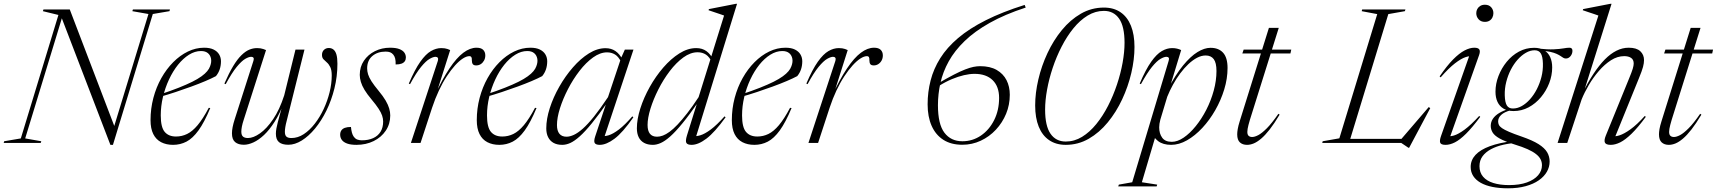

<svg xmlns="http://www.w3.org/2000/svg" viewBox="-56 -755 9068 1014"><path d="M554.5 -71.5 537 -55.5 728 -681 643 -696 646 -705H841.5L839 -696L751 -681L540.5 10H527L265.5 -671.5L277.5 -681L77 -24L162 -9L159 0H-36.5L-34 -9L54 -24L252.5 -676L170.5 -696L173.5 -705H312.5Z M1005.5 -485.5Q973.5 -485.5 942.2 -466Q911 -446.5 884 -412.8Q857 -379 836.5 -335Q816 -291 804.5 -242.5Q793 -194 793 -145.5Q793 -83 813.8 -58.5Q834.5 -34 873.5 -34Q904.5 -34 932.2 -47.5Q960 -61 987.8 -94Q1015.5 -127 1046.5 -185.5L1054.5 -184.5Q1023 -108.5 992.2 -66.2Q961.5 -24 928.8 -7Q896 10 858 10Q822 10 795 -4Q768 -18 753.5 -47Q739 -76 739 -120.5Q739 -181 754 -237.8Q769 -294.5 796 -342.5Q823 -390.5 858.8 -426.5Q894.5 -462.5 936.2 -482.8Q978 -503 1022 -503Q1053 -503 1072.5 -493.2Q1092 -483.5 1101.5 -467.2Q1111 -451 1111 -431.5Q1111 -409 1104.5 -389.2Q1098 -369.5 1084.5 -353Q1063 -341.5 1029 -327Q995 -312.5 954.5 -297.8Q914 -283 871.8 -269Q829.5 -255 790.5 -244L791 -257Q847 -275.5 888.5 -292Q930 -308.5 959.5 -323.2Q989 -338 1008.2 -352Q1027.5 -366 1038.2 -379Q1049 -392 1053.5 -405Q1062 -427 1058.5 -445.2Q1055 -463.5 1041.8 -474.5Q1028.5 -485.5 1005.5 -485.5Z M1504.5 -493H1552L1458 -116.5Q1453 -98 1450.8 -83.8Q1448.5 -69.5 1448.5 -59Q1448.5 -40.5 1457 -33.2Q1465.5 -26 1483 -26Q1517 -26 1548.2 -46.5Q1579.5 -67 1606.5 -101.8Q1633.5 -136.5 1653.5 -179.5Q1673.5 -222.5 1684.8 -268.2Q1696 -314 1696 -356Q1696 -385 1688.2 -400.8Q1680.5 -416.5 1670.2 -425.2Q1660 -434 1652.2 -442.2Q1644.5 -450.5 1644.5 -465Q1644.5 -481.5 1654.8 -491.5Q1665 -501.5 1680.5 -501.5Q1695 -501.5 1705.2 -493.2Q1715.5 -485 1720.8 -467Q1726 -449 1726 -418.5Q1726 -351.5 1710.2 -288.2Q1694.5 -225 1668 -171Q1641.5 -117 1607.8 -76.2Q1574 -35.5 1537.8 -13Q1501.5 9.5 1467 9.5Q1434 9.5 1417.5 -4.2Q1401 -18 1401 -49Q1401 -61.5 1403.8 -76.8Q1406.5 -92 1411.5 -111L1439.5 -214.5H1444Q1421.5 -154.5 1394.2 -111.8Q1367 -69 1338.5 -42.2Q1310 -15.5 1282.5 -3Q1255 9.5 1232 9.5Q1202.5 9.5 1185.8 -4.5Q1169 -18.5 1169 -51Q1169 -80 1183.5 -125L1282.5 -434Q1286 -445 1282.5 -450Q1279 -455 1270.5 -455Q1258 -455 1239 -444Q1220 -433 1194.2 -401.8Q1168.5 -370.5 1136 -310.5L1129 -313.5Q1153.5 -369.5 1175.5 -406Q1197.5 -442.5 1218.8 -463.2Q1240 -484 1260.2 -492.5Q1280.5 -501 1301.5 -501Q1311 -501 1319.2 -499.8Q1327.5 -498.5 1334.8 -496Q1342 -493.5 1349 -490.5L1231.5 -123.5Q1224.5 -102.5 1221.5 -86.8Q1218.5 -71 1218.5 -60Q1218.5 -41 1227.5 -33.5Q1236.5 -26 1253.5 -26Q1282 -26 1317.2 -50.8Q1352.5 -75.5 1386.5 -125.5Q1420.5 -175.5 1445 -251.5Z M1797.5 -84.5Q1799 -68 1802.5 -54.8Q1806 -41.5 1813 -32Q1820.5 -22 1831 -18Q1841.5 -14 1855 -14Q1889.5 -14 1914.8 -25.5Q1940 -37 1953.8 -59.2Q1967.5 -81.5 1967.5 -113.5Q1967.5 -128.5 1962 -144.8Q1956.5 -161 1943.2 -181.2Q1930 -201.5 1906.5 -229.5Q1883 -257.5 1869.2 -280.2Q1855.5 -303 1849.8 -322.5Q1844 -342 1844 -359.5Q1844 -402 1865.8 -434.2Q1887.5 -466.5 1924 -484.8Q1960.5 -503 2004 -503Q2034.5 -503 2052.8 -496Q2071 -489 2079.2 -477.5Q2087.5 -466 2087.5 -451.5Q2087.5 -440 2082 -431.8Q2076.5 -423.5 2064.8 -419Q2053 -414.5 2033.5 -414.5Q2034 -433.5 2031 -445.8Q2028 -458 2021 -466.5Q2014 -475 2004.5 -478.8Q1995 -482.5 1980.5 -482.5Q1938 -482.5 1910.5 -459.2Q1883 -436 1883 -393.5Q1883 -378.5 1888 -362.2Q1893 -346 1906.2 -325.2Q1919.5 -304.5 1943.5 -275.5Q1967.5 -246.5 1980.8 -223.8Q1994 -201 1999.5 -182Q2005 -163 2005 -145.5Q2005 -100.5 1981.5 -65.2Q1958 -30 1917.5 -10Q1877 10 1826.5 10Q1796 10 1777 3Q1758 -4 1749.2 -16.2Q1740.5 -28.5 1740.5 -43.5Q1740.5 -56.5 1746.5 -65.8Q1752.5 -75 1765.2 -79.8Q1778 -84.5 1797.5 -84.5Z M2256.5 -434Q2259.5 -444.5 2256 -449.8Q2252.5 -455 2244 -455Q2232 -455 2212.8 -444Q2193.5 -433 2167.8 -401.8Q2142 -370.5 2109.5 -310.5L2103 -313.5Q2135 -388.5 2163.8 -429Q2192.5 -469.5 2219.8 -485.2Q2247 -501 2274.5 -501Q2284.5 -501 2292.5 -499.8Q2300.5 -498.5 2307.5 -496.2Q2314.5 -494 2321.5 -490.5L2243.5 -245H2237Q2279.5 -336.5 2317.5 -393.2Q2355.5 -450 2391 -476.5Q2426.5 -503 2460.5 -503Q2484.5 -503 2495.8 -491.8Q2507 -480.5 2507 -462.5Q2507 -447 2500.2 -435Q2493.5 -423 2482.8 -416.2Q2472 -409.5 2459 -409.5Q2446 -409.5 2441 -416.2Q2436 -423 2436 -436Q2436.5 -449 2433.2 -453.8Q2430 -458.5 2423.5 -458.5Q2408 -458.5 2388.5 -446Q2369 -433.5 2347.2 -409.5Q2325.5 -385.5 2303.5 -352Q2281.5 -318.5 2261.8 -276.5Q2242 -234.5 2226 -186L2165 0H2114Z M2728.5 -485.5Q2696.5 -485.5 2665.2 -466Q2634 -446.5 2607 -412.8Q2580 -379 2559.5 -335Q2539 -291 2527.5 -242.5Q2516 -194 2516 -145.5Q2516 -83 2536.8 -58.5Q2557.5 -34 2596.5 -34Q2627.5 -34 2655.2 -47.5Q2683 -61 2710.8 -94Q2738.5 -127 2769.5 -185.5L2777.5 -184.5Q2746 -108.5 2715.2 -66.2Q2684.5 -24 2651.8 -7Q2619 10 2581 10Q2545 10 2518 -4Q2491 -18 2476.5 -47Q2462 -76 2462 -120.5Q2462 -181 2477 -237.8Q2492 -294.5 2519 -342.5Q2546 -390.5 2581.8 -426.5Q2617.5 -462.5 2659.2 -482.8Q2701 -503 2745 -503Q2776 -503 2795.5 -493.2Q2815 -483.5 2824.5 -467.2Q2834 -451 2834 -431.5Q2834 -409 2827.5 -389.2Q2821 -369.5 2807.5 -353Q2786 -341.5 2752 -327Q2718 -312.5 2677.5 -297.8Q2637 -283 2594.8 -269Q2552.5 -255 2513.5 -244L2514 -257Q2570 -275.5 2611.5 -292Q2653 -308.5 2682.5 -323.2Q2712 -338 2731.2 -352Q2750.5 -366 2761.2 -379Q2772 -392 2776.5 -405Q2785 -427 2781.5 -445.2Q2778 -463.5 2764.8 -474.5Q2751.5 -485.5 2728.5 -485.5Z M3087.5 -35 3148.5 -218H3154.5Q3106.5 -149 3070.2 -104.5Q3034 -60 3006 -35Q2978 -10 2956 0Q2934 10 2913.5 10Q2886 10 2867.2 -0.5Q2848.5 -11 2838.8 -30.5Q2829 -50 2829 -77Q2829 -126.5 2847.5 -184Q2866 -241.5 2897.8 -297.2Q2929.5 -353 2969.8 -399.2Q3010 -445.5 3054.2 -473Q3098.5 -500.5 3142 -500.5Q3172.5 -500.5 3194.5 -485.2Q3216.5 -470 3232.5 -439.5L3224 -428Q3210.5 -456 3192 -467.2Q3173.5 -478.5 3150 -478.5Q3113.5 -478.5 3076 -451.5Q3038.5 -424.5 3004.5 -380.5Q2970.5 -336.5 2943.8 -284.8Q2917 -233 2901.2 -183Q2885.5 -133 2885.5 -94.5Q2885.5 -64.5 2898.2 -48.8Q2911 -33 2936 -33Q2953.5 -33 2974.8 -42.8Q2996 -52.5 3022 -75.5Q3048 -98.5 3080.8 -139.2Q3113.5 -180 3155 -242L3224 -448.5L3244 -493H3289.5L3131.5 -18.5L3119 -37.5Q3135 -33.5 3158.2 -40.5Q3181.5 -47.5 3212.8 -71.2Q3244 -95 3283.5 -140.5L3289 -135.5Q3232.5 -54.5 3189.2 -22.2Q3146 10 3111.5 10Q3091 10 3085 0.5Q3079 -9 3087.5 -35Z M3705.5 -423Q3691.5 -454 3672.5 -466.5Q3653.5 -479 3628.5 -479Q3590.5 -479 3552.8 -451.5Q3515 -424 3481 -379.2Q3447 -334.5 3420.8 -282.5Q3394.5 -230.5 3379.2 -181Q3364 -131.5 3364 -95Q3364 -64 3376.5 -48.5Q3389 -33 3414 -33Q3428.5 -33 3444.8 -39Q3461 -45 3480.2 -59Q3499.5 -73 3522.5 -97.2Q3545.5 -121.5 3573.2 -157Q3601 -192.5 3633.5 -242L3768 -673Q3759 -676.5 3745.2 -681Q3731.5 -685.5 3716 -690.8Q3700.5 -696 3686 -701L3688 -707L3831 -735H3836.5L3615 -17L3603 -37Q3619 -33.5 3642.5 -40.5Q3666 -47.5 3697.8 -71Q3729.5 -94.5 3770.5 -140.5L3776 -135.5Q3718.5 -56 3675 -23Q3631.5 10 3596.5 10Q3575 10 3569 0Q3563 -10 3572 -39.5L3628 -219H3633.5Q3585 -148.5 3548.2 -103.8Q3511.5 -59 3483.5 -34.2Q3455.5 -9.5 3433.5 0.2Q3411.5 10 3392 10Q3364.5 10 3345.5 -0.5Q3326.5 -11 3317 -30.5Q3307.5 -50 3307.5 -77Q3307.5 -125.5 3325.8 -182.5Q3344 -239.5 3375.5 -295.8Q3407 -352 3447.2 -398.5Q3487.5 -445 3532 -473Q3576.5 -501 3621 -501Q3652.5 -501 3675 -484.8Q3697.5 -468.5 3713.5 -435.5Z M4075.5 -485.5Q4043.5 -485.5 4012.2 -466Q3981 -446.5 3954 -412.8Q3927 -379 3906.5 -335Q3886 -291 3874.5 -242.5Q3863 -194 3863 -145.5Q3863 -83 3883.8 -58.5Q3904.5 -34 3943.5 -34Q3974.5 -34 4002.2 -47.5Q4030 -61 4057.8 -94Q4085.5 -127 4116.5 -185.5L4124.5 -184.5Q4093 -108.5 4062.2 -66.2Q4031.5 -24 3998.8 -7Q3966 10 3928 10Q3892 10 3865 -4Q3838 -18 3823.5 -47Q3809 -76 3809 -120.5Q3809 -181 3824 -237.8Q3839 -294.5 3866 -342.5Q3893 -390.5 3928.8 -426.5Q3964.5 -462.5 4006.2 -482.8Q4048 -503 4092 -503Q4123 -503 4142.5 -493.2Q4162 -483.5 4171.5 -467.2Q4181 -451 4181 -431.5Q4181 -409 4174.5 -389.2Q4168 -369.5 4154.5 -353Q4133 -341.5 4099 -327Q4065 -312.5 4024.5 -297.8Q3984 -283 3941.8 -269Q3899.5 -255 3860.5 -244L3861 -257Q3917 -275.5 3958.5 -292Q4000 -308.5 4029.5 -323.2Q4059 -338 4078.2 -352Q4097.5 -366 4108.2 -379Q4119 -392 4123.5 -405Q4132 -427 4128.5 -445.2Q4125 -463.5 4111.8 -474.5Q4098.5 -485.5 4075.5 -485.5Z M4356 -434Q4359 -444.5 4355.5 -449.8Q4352 -455 4343.5 -455Q4331.5 -455 4312.2 -444Q4293 -433 4267.2 -401.8Q4241.5 -370.5 4209 -310.5L4202.5 -313.5Q4234.5 -388.5 4263.2 -429Q4292 -469.5 4319.2 -485.2Q4346.5 -501 4374 -501Q4384 -501 4392 -499.8Q4400 -498.5 4407 -496.2Q4414 -494 4421 -490.5L4343 -245H4336.5Q4379 -336.5 4417 -393.2Q4455 -450 4490.5 -476.5Q4526 -503 4560 -503Q4584 -503 4595.2 -491.8Q4606.5 -480.5 4606.5 -462.5Q4606.5 -447 4599.8 -435Q4593 -423 4582.2 -416.2Q4571.5 -409.5 4558.5 -409.5Q4545.5 -409.5 4540.5 -416.2Q4535.5 -423 4535.5 -436Q4536 -449 4532.8 -453.8Q4529.5 -458.5 4523 -458.5Q4507.5 -458.5 4488 -446Q4468.5 -433.5 4446.8 -409.5Q4425 -385.5 4403 -352Q4381 -318.5 4361.2 -276.5Q4341.5 -234.5 4325.5 -186L4264.5 0H4213.5Z M5355.5 -729 5361 -715Q5250.5 -679 5171 -634.2Q5091.5 -589.5 5038.5 -538.2Q4985.5 -487 4954.5 -431Q4923.5 -375 4910.5 -316.5Q4897.5 -258 4897.5 -199.5Q4897.5 -99 4931.8 -54Q4966 -9 5026.5 -9Q5080.5 -9 5124.5 -39Q5168.5 -69 5194.5 -121Q5220.5 -173 5220.5 -238Q5220.5 -298 5186.5 -331.5Q5152.5 -365 5090.5 -365Q5065.5 -365 5035 -358Q5004.5 -351 4970.5 -336.8Q4936.5 -322.5 4901 -300L4896.5 -313.5Q4946 -342.5 4981 -360.5Q5016 -378.5 5041.2 -388.2Q5066.5 -398 5085.2 -401.8Q5104 -405.5 5120.5 -405.5Q5173 -405.5 5207.8 -385.5Q5242.5 -365.5 5259.8 -331.5Q5277 -297.5 5277 -254.5Q5277 -201.5 5257.5 -154.2Q5238 -107 5203.5 -70Q5169 -33 5123.5 -11.8Q5078 9.5 5026 9.5Q4967 9.5 4926.2 -16.5Q4885.5 -42.5 4864.2 -90.5Q4843 -138.5 4843 -204Q4843 -269 4858.8 -330.2Q4874.5 -391.5 4909.8 -447.8Q4945 -504 5004.2 -554.2Q5063.5 -604.5 5150.5 -648.2Q5237.5 -692 5355.5 -729Z M5463.5 -176Q5463.5 -90 5492 -48.8Q5520.5 -7.5 5572.5 -7.5Q5618 -7.5 5658.5 -32.2Q5699 -57 5733.8 -99.8Q5768.5 -142.5 5796 -196.2Q5823.5 -250 5843 -308.5Q5862.5 -367 5872.8 -424Q5883 -481 5883 -529Q5883 -615 5854.5 -656.2Q5826 -697.5 5774 -697.5Q5729 -697.5 5688.2 -672.8Q5647.5 -648 5613 -605.5Q5578.5 -563 5550.8 -509Q5523 -455 5503.5 -396.5Q5484 -338 5473.8 -281.2Q5463.5 -224.5 5463.5 -176ZM5774 -715Q5826 -715 5862 -690.2Q5898 -665.5 5916.8 -619Q5935.5 -572.5 5935.5 -507Q5935.5 -441.5 5918.8 -369.8Q5902 -298 5870.5 -230.5Q5839 -163 5794.5 -108.8Q5750 -54.5 5694 -22.2Q5638 10 5572.5 10Q5521 10 5484.8 -14.8Q5448.5 -39.5 5429.8 -86Q5411 -132.5 5411 -198Q5411 -264 5427.8 -335.5Q5444.5 -407 5476 -474.5Q5507.5 -542 5552 -596.2Q5596.5 -650.5 5652.5 -682.8Q5708.5 -715 5774 -715Z M6072 -123Q6069 -112 6067.5 -101.8Q6066 -91.5 6066 -82.5Q6066 -49.5 6081.8 -27.8Q6097.5 -6 6132.5 -6Q6162.5 -6 6195.2 -28.2Q6228 -50.5 6259 -88.8Q6290 -127 6314.8 -175.2Q6339.5 -223.5 6354 -276.5Q6368.5 -329.5 6368.5 -380Q6368.5 -423.5 6354 -442.8Q6339.5 -462 6311.5 -462Q6289 -462 6265.8 -449.8Q6242.5 -437.5 6220 -416.2Q6197.5 -395 6177 -367.5Q6156.5 -340 6139 -308.2Q6121.5 -276.5 6108.5 -244ZM6027 -60 6051.5 -52.5 5974.5 207.5 6055.5 220 6052.5 229.5H5849.5L5853 220L5923.5 207.5L6116 -434Q6119.5 -445.5 6116 -450.2Q6112.5 -455 6104 -455Q6092 -455 6072.8 -444Q6053.5 -433 6028 -401.8Q6002.5 -370.5 5969.5 -310.5L5963 -313.5Q5995 -388.5 6023.8 -429Q6052.5 -469.5 6079.8 -485.2Q6107 -501 6134 -501Q6149 -501 6160.2 -498.2Q6171.5 -495.5 6182 -490.5L6118 -280.5L6111.5 -283Q6152.5 -361 6192 -409.2Q6231.5 -457.5 6268.2 -480Q6305 -502.5 6337 -502.5Q6380 -502.5 6403.5 -476.5Q6427 -450.5 6427 -396Q6427 -340 6409.5 -282.8Q6392 -225.5 6362 -173Q6332 -120.5 6293.5 -79.2Q6255 -38 6212.8 -14Q6170.5 10 6129 10Q6086 10 6060 -10Q6034 -30 6027 -60Z M6505 -472.5 6512 -493H6763.5L6759 -472.5ZM6545 -122Q6540.5 -107 6537.5 -95.2Q6534.5 -83.5 6533 -74.5Q6531.5 -65.5 6531.5 -58.5Q6531.5 -44 6538.2 -37.8Q6545 -31.5 6557 -31.5Q6570.5 -31.5 6589.5 -41.5Q6608.5 -51.5 6634.8 -77.8Q6661 -104 6695.5 -154L6702 -149.5Q6673.5 -102 6649.5 -71.2Q6625.5 -40.5 6604.5 -22.8Q6583.5 -5 6565.2 2.5Q6547 10 6530 10Q6506.5 10 6492.2 -3Q6478 -16 6478 -45.5Q6478 -57 6480.8 -73.5Q6483.5 -90 6491.5 -115.5L6645.5 -608H6697.5Z M7276 -680.5 7068.5 0H6927L6929.5 -9L7017.5 -24.5L7217.5 -680.5L7135.5 -696L7138 -705H7366.5L7363.5 -696ZM7338.5 -13.5 7489.5 -189.5 7497.5 -184 7386 25.5H7382.5L7344.5 0H7034L7041 -21.5H7367.5Z M7554.5 -37 7709 -475.5 7721.5 -456.5Q7707 -461 7683.8 -453.2Q7660.5 -445.5 7628 -420.5Q7595.5 -395.5 7552.5 -346.5L7547 -351.5Q7585.5 -408 7618.2 -441Q7651 -474 7678.8 -488.5Q7706.5 -503 7730 -503Q7751 -503 7756.8 -493.5Q7762.5 -484 7755.5 -464L7597.5 -19L7585 -37.5Q7599 -32.5 7622.2 -39.2Q7645.5 -46 7679 -70.5Q7712.5 -95 7756 -142.5L7761.5 -138Q7719.5 -81.5 7686.8 -49Q7654 -16.5 7627.8 -3.2Q7601.5 10 7578.5 10Q7554 10 7550 -1.5Q7546 -13 7554.5 -37ZM7740.5 -685.5Q7740.5 -697.5 7746 -707.5Q7751.5 -717.5 7761.8 -723.8Q7772 -730 7786 -730Q7807.5 -730 7819.2 -716.8Q7831 -703.5 7831 -685.5Q7831 -673.5 7825.8 -662.8Q7820.5 -652 7810.5 -645.8Q7800.5 -639.5 7786 -639.5Q7765 -639.5 7752.8 -653.2Q7740.5 -667 7740.5 -685.5Z M8214 -446Q8206 -446 8200 -449.8Q8194 -453.5 8186 -459Q8178 -464.5 8165 -470.5Q8152 -476.5 8131.2 -481.2Q8110.5 -486 8078 -488L8067.5 -498.5Q8117.5 -493 8149.5 -494.5Q8181.5 -496 8201 -499.5Q8220.5 -503 8232.5 -503Q8240.5 -503 8244.5 -499Q8248.5 -495 8248.5 -486.5Q8248.5 -479.5 8246 -472.2Q8243.5 -465 8238.8 -459Q8234 -453 8227.8 -449.5Q8221.5 -446 8214 -446ZM7934.5 -182Q7958 -182 7981 -195Q8004 -208 8024.5 -231Q8045 -254 8060.5 -284.2Q8076 -314.5 8084.8 -349Q8093.5 -383.5 8092.5 -419.5Q8091.5 -457 8081.2 -473.2Q8071 -489.5 8049 -489.5Q8025.5 -489.5 8002.5 -476.2Q7979.5 -463 7959 -440Q7938.5 -417 7923 -386.8Q7907.5 -356.5 7898.8 -322Q7890 -287.5 7891 -251.5Q7892 -214 7902.2 -197.8Q7912.5 -181.5 7934.5 -182ZM8046 -502.5Q8078.5 -502.5 8099.5 -489.5Q8120.5 -476.5 8131 -453.2Q8141.5 -430 8141.5 -399Q8141.5 -357 8125.8 -316Q8110 -275 8082 -241.5Q8054 -208 8017 -188.2Q7980 -168.5 7937.5 -168.5Q7905.5 -168.5 7884.2 -181.5Q7863 -194.5 7852.5 -217.2Q7842 -240 7842 -270.5Q7842 -312.5 7857.8 -353.5Q7873.5 -394.5 7901.2 -428.5Q7929 -462.5 7966 -482.5Q8003 -502.5 8046 -502.5ZM7908 239.5Q7862.5 239.5 7826.2 232.2Q7790 225 7764.2 210.5Q7738.5 196 7724.8 175Q7711 154 7711 126.5Q7711 90.5 7736.5 63Q7762 35.5 7812.5 17Q7863 -1.5 7937.5 -10.5H7967.5V-1.5Q7923.5 0.5 7885.2 9Q7847 17.5 7818.2 33Q7789.5 48.5 7773.5 70.5Q7757.5 92.5 7757.5 122.5Q7757.5 156 7776.5 178.2Q7795.5 200.5 7830.8 211.5Q7866 222.5 7913.5 222.5Q7969 222.5 8007.8 208.5Q8046.5 194.5 8067 170.8Q8087.5 147 8087.5 117.5Q8087.5 101 8080.2 86.5Q8073 72 8056.2 58.8Q8039.5 45.5 8011.8 33Q7984 20.5 7943 8Q7890.5 -8.5 7863.5 -23.8Q7836.5 -39 7826.8 -55.5Q7817 -72 7817 -90.5Q7817 -111 7828.5 -128Q7840 -145 7861.5 -158Q7883 -171 7912.5 -179.5L7922 -172.5Q7888.5 -163.5 7872.2 -148.2Q7856 -133 7856 -114Q7856 -104 7860 -95.5Q7864 -87 7876.5 -78.2Q7889 -69.5 7913.8 -58.8Q7938.5 -48 7979.5 -34Q8037.5 -14 8069.5 6.2Q8101.5 26.5 8114.8 49Q8128 71.5 8128 98Q8128 126.5 8113.5 152Q8099 177.5 8070.8 197.2Q8042.5 217 8001.5 228.2Q7960.5 239.5 7908 239.5Z M8297 -230 8221 0H8170L8385.5 -673Q8376.5 -676.5 8362.5 -681Q8348.5 -685.5 8333 -690.8Q8317.5 -696 8303 -701L8305 -707L8449 -735H8455L8308 -268L8299 -259Q8329.5 -319 8359.2 -364.5Q8389 -410 8419.2 -440.8Q8449.5 -471.5 8481 -487.2Q8512.5 -503 8545.5 -503Q8587 -503 8606.8 -484.5Q8626.5 -466 8626.5 -437.5Q8626.5 -421.5 8621.2 -401.5Q8616 -381.5 8599.5 -341.5L8468.5 -19L8457.5 -36.5Q8472.5 -32.5 8497 -40.2Q8521.5 -48 8555.2 -72.2Q8589 -96.5 8630.5 -142.5L8636 -138Q8594 -81 8560.8 -48.8Q8527.5 -16.5 8500.8 -3.2Q8474 10 8451 10Q8425.5 10 8420 -1.8Q8414.5 -13.5 8424.5 -38.5L8547 -339Q8561.5 -374 8566.8 -391.5Q8572 -409 8572 -419.5Q8572 -440 8558.2 -449.2Q8544.5 -458.5 8522 -458.5Q8486 -458.5 8452 -436.8Q8418 -415 8388 -380.2Q8358 -345.5 8334.8 -305.8Q8311.5 -266 8297 -230Z M8732.5 -472.5 8739.5 -493H8991L8986.5 -472.5ZM8772.5 -122Q8768 -107 8765 -95.2Q8762 -83.5 8760.5 -74.5Q8759 -65.5 8759 -58.5Q8759 -44 8765.8 -37.8Q8772.5 -31.5 8784.5 -31.5Q8798 -31.5 8817 -41.5Q8836 -51.5 8862.2 -77.8Q8888.5 -104 8923 -154L8929.5 -149.5Q8901 -102 8877 -71.2Q8853 -40.5 8832 -22.8Q8811 -5 8792.8 2.5Q8774.5 10 8757.5 10Q8734 10 8719.8 -3Q8705.5 -16 8705.5 -45.5Q8705.5 -57 8708.2 -73.5Q8711 -90 8719 -115.5L8873 -608H8925Z"/></svg>

Font: Newsreader 60pt Light
Style: Italic
Weight: 300
Italic angle: -17°
Designer: Hugues Gentile
Foundry: Production Type
Version: Version 1.003